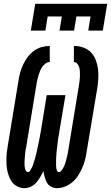

<svg xmlns="http://www.w3.org/2000/svg" viewBox="-20 -975 580 1003"><path d="M278 8Q262 8 247.5 0.5Q233 -7 225.5 -20.5Q218 -34 213.5 -49.5Q209 -65 207 -81Q199 -65 190 -49.5Q181 -34 169 -20.5Q157 -7 140.5 0.5Q124 8 108 8Q90 8 74 0.5Q58 -7 47 -19Q36 -31 29.5 -47Q23 -63 19 -80Q15 -97 14 -114.5Q13 -132 13.5 -150Q14 -168 16.5 -186Q19 -204 22 -222L77 -556Q80 -577 86 -598Q92 -619 101.5 -639Q111 -659 125 -677.5Q139 -696 157.5 -709.5Q176 -723 197.5 -729Q219 -735 240 -735V-651Q229 -651 219 -644Q209 -637 202 -627.5Q195 -618 190.5 -607.5Q186 -597 182.5 -586Q179 -575 176.5 -564.5Q174 -554 172 -543L117 -208Q115 -201 114 -194Q113 -187 112 -179.5Q111 -172 110.5 -165Q110 -158 109.5 -151Q109 -144 108.5 -137Q108 -130 108 -123Q108 -116 108.5 -109Q109 -102 110.5 -95.5Q112 -89 115.5 -82.5Q119 -76 126 -76Q133 -76 137.5 -83.5Q142 -91 145.5 -97.5Q149 -104 151.5 -111Q154 -118 156 -125Q158 -132 160.5 -139Q163 -146 164.5 -153Q166 -160 168 -167Q170 -174 171.5 -181Q173 -188 174.5 -195Q176 -202 177.5 -209Q179 -216 180.5 -223Q182 -230 183.5 -237.5Q185 -245 186.5 -252Q188 -259 189 -266Q190 -273 191.5 -280Q193 -287 194 -294L224 -478H322L291 -294Q290 -287 289 -280Q288 -273 286.5 -266Q285 -259 284 -251.5Q283 -244 282 -237Q281 -230 280.5 -223Q280 -216 279 -209Q278 -202 277 -195Q276 -188 275.5 -181Q275 -174 274.5 -166.5Q274 -159 273.5 -152Q273 -145 273 -138Q273 -131 273 -124Q273 -117 273 -110Q273 -103 274 -96.5Q275 -90 278 -83Q281 -76 288 -76Q294 -76 299 -81.5Q304 -87 307.5 -93Q311 -99 314 -105Q317 -111 319 -117Q321 -123 323 -129.5Q325 -136 326.5 -142Q328 -148 329.5 -154.5Q331 -161 332.5 -167Q334 -173 335 -179.5Q336 -186 337 -192L392 -527Q394 -539 395.5 -551Q397 -563 397.5 -575Q398 -587 397.5 -598.5Q397 -610 394.5 -621Q392 -632 384.5 -641.5Q377 -651 366 -651V-735Q391 -735 414.5 -727Q438 -719 454.5 -702Q471 -685 480 -662Q489 -639 492 -614.5Q495 -590 493.5 -564.5Q492 -539 488 -513L432 -179Q429 -158 423.5 -137Q418 -116 409 -96Q400 -76 387.5 -57Q375 -38 358 -23.5Q341 -9 320 -0.5Q299 8 278 8ZM141 -815 164 -955H540L517 -815H441L453 -889H379L367 -815H291L303 -889H229L217 -815Z"/></svg>

Font: Iosevka Slab Semibold Oblique
Style: Regular
Weight: 600
Italic angle: -9°
Monospace: yes
Designer: Belleve Invis
Foundry: Belleve Invis
Version: Version 11.1.1; ttfautohint (v1.8.3)